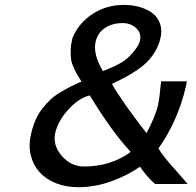

<svg xmlns="http://www.w3.org/2000/svg" viewBox="-20 -756 805 789"><path d="M349.1 -363.8Q305.2 -354 262.2 -307.4Q219.2 -260.7 207 -210Q195.8 -159.7 233.6 -115.7Q271.5 -71.8 325.2 -71.8Q436 -71.8 517.1 -131.8Q439 -215.3 349.1 -363.8ZM483.9 -661.1Q441.4 -661.1 411.6 -641.4Q381.8 -621.6 373 -585Q361.3 -533.7 402.8 -463.9Q457.5 -484.9 485.6 -503.2Q513.7 -521.5 541 -559.1Q552.2 -575.2 555.2 -588.9Q562 -619.6 539.6 -640.4Q517.1 -661.1 483.9 -661.1ZM582 -209Q619.1 -278.8 628.9 -321.8Q635.7 -354 642.1 -421.9H748L743.2 -397.9Q727.5 -329.6 697.8 -263.2Q668 -196.8 630.9 -146Q650.4 -112.8 703.1 -55.2L751 0H617.2Q585.4 -27.3 555.2 -70.8Q504.4 -35.2 437.5 -11Q370.6 13.2 301.8 13.2Q252 13.2 210.9 -2.7Q169.9 -18.6 143.6 -47.4Q117.2 -76.2 106.7 -116.9Q96.2 -157.7 107.9 -207Q115.2 -238.3 126.7 -264.2Q138.2 -290 154.3 -310.3Q170.4 -330.6 186.8 -346.2Q203.1 -361.8 226.3 -375.7Q249.5 -389.6 268.6 -399.4Q287.6 -409.2 314.9 -420.9Q301.8 -441.4 296.1 -451.2Q290.5 -460.9 282.2 -479.5Q273.9 -498 272 -512.9Q270 -527.8 270.5 -549.6Q271 -571.3 276.9 -596.2Q276.9 -597.2 277.8 -599.1Q278.8 -601.1 278.8 -602.1Q304.2 -662.1 360.8 -699Q417.5 -735.8 488.8 -735.8Q524.9 -735.8 555.4 -726.8Q585.9 -717.8 607.4 -701.2Q628.9 -684.6 637.9 -658Q647 -631.3 639.2 -598.1Q632.3 -569.3 617.2 -544.2Q602.1 -519 584.2 -501.2Q566.4 -483.4 541 -466.6Q515.6 -449.7 495.4 -439Q475.1 -428.2 448.2 -415Q442.9 -412.6 439.9 -411.1Q481 -338.9 582 -209Z"/></svg>

Font: Perun
Style: Italic
Weight: 400
Italic angle: -12°
Foundry: Stefan Peev, Context Ltd
Version: Version 001.000